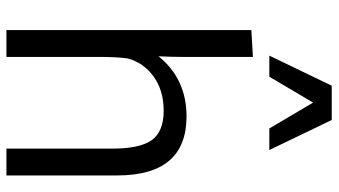

<svg xmlns="http://www.w3.org/2000/svg" viewBox="-242 -786 1028 583"><g transform="rotate(90 271.5 -494.0)"><path d="M70.8 0ZM148.4 -798.3 239.7 -987.8H343.8L435.1 -798.3H369.6L291 -931.2L212.4 -798.3ZM70.8 0V-743.7L152.3 -748.5V-530.8Q152.3 -502.9 150.4 -461.9Q219.2 -546.9 333 -546.9Q512.2 -546.9 512.2 -336.4V0H430.7V-323.7Q430.7 -404.3 405.3 -440.9Q378.9 -477.5 316.4 -477.5Q253.9 -477.5 211.7 -446.8Q169.4 -416 156.7 -367.2Q152.3 -330.6 152.3 -285.6V0Z"/></g></svg>

Font: Oxygen
Style: Normal
Weight: 400
Designer: Vernon Adams
Foundry: Vernon Adams
Version: Version Release 0.2.2 webfont; ttfautohint (v0.8.52-bc40) -l